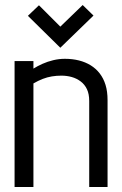

<svg xmlns="http://www.w3.org/2000/svg" viewBox="-20 -744 484 764"><path d="M352 -682 309 -724 220 -638 135 -723 91 -681 220 -554ZM335 -342V0H408V-345Q408 -380 400 -406Q392 -432 377 -451.5Q362 -471 341 -484Q320 -497 294 -503.5Q268 -510 238 -510Q215 -510 192 -504.5Q169 -499 149 -490Q129 -481 113 -471V-501H38V0H113V-412Q132 -423 150 -430Q168 -437 186.5 -440Q205 -443 224 -443Q246 -443 265.5 -437.5Q285 -432 301 -420Q317 -408 326 -389Q335 -370 335 -342Z"/></svg>

Font: Advent Pro Medium
Style: Regular
Weight: 500
Designer: VivaRado, Andreas Kalpakidis
Foundry: VivaRado, Andreas Kalpakidis
Version: Version 3.000